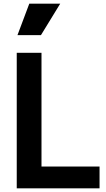

<svg xmlns="http://www.w3.org/2000/svg" viewBox="-20 -1035 583 1055"><path d="M72 0H527V-120H208V-745H72ZM76 -842H205L311 -1015H141Z"/></svg>

Font: Mluvka
Style: Bold
Weight: 700
Designer: Modified by Jiří Krblich, Original typeface by Gumpita Rahayu
Foundry: Gumpita Rahayu & Jiří Krblich
Version: Version 2.000;Glyphs 3.1.1 (3134)